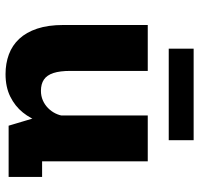

<svg xmlns="http://www.w3.org/2000/svg" viewBox="-33 -672 716 690"><g transform="rotate(90 325.0 -327.0)"><path d="M246.3 11.1Q208.1 11.1 175.6 -0.9Q143.1 -12.9 119.6 -38.1Q96 -63.3 82.9 -102.7Q69.8 -142.1 69.8 -196.9V-500H234.8V-222.4Q234.8 -184.4 242.4 -161Q250.1 -137.6 265.9 -126.9Q281.8 -116.1 306.4 -116.1Q325.1 -116.1 340.8 -123Q356.4 -129.8 368.3 -141.6Q380.3 -153.4 387.5 -168Q394.7 -182.7 396.6 -198L429.1 -180Q429.1 -146.6 418 -113Q406.9 -79.3 384.2 -51.1Q361.6 -22.9 327.2 -5.9Q292.9 11.1 246.3 11.1ZM431.7 0 394.9 -123.5V-500H559.9V-88.1L535.9 -120.3H615.9V0ZM154.9 -575.4V-664.9H483.9V-575.4Z"/></g></svg>

Font: Trispace Thin
Style: Regular
Weight: 100
Designer: Tyler Finck
Foundry: Etcetera Type Company
Version: Version 1.210